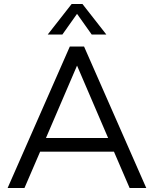

<svg xmlns="http://www.w3.org/2000/svg" viewBox="-20 -937 767 957"><path d="M626 0 548 -181H180L102 0H18L328 -705H399L709 0ZM209 -249H519L364 -610ZM291 -765H218L337 -917H391L510 -765H437L364 -868Z"/></svg>

Font: wassup Sans
Style: Regular
Weight: 400
Version: Version 2.001